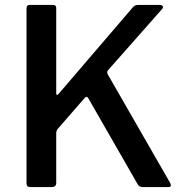

<svg xmlns="http://www.w3.org/2000/svg" viewBox="-20 -762 754 782"><path d="M673 -17Q677 -10 675.5 -5Q674 0 666 0H562Q547 0 541 -11L339 -363Q333 -373 323 -361L216 -238Q209 -230 209 -219V-17Q209 0 190 0H105Q96 0 92 -3.5Q88 -7 88 -16V-728Q88 -742 101 -742H197Q209 -742 209 -729V-383Q209 -376 212 -375.5Q215 -375 219 -380L520 -731Q525 -737 530 -739.5Q535 -742 545 -742H630Q639 -742 642.5 -737Q646 -732 640 -725L420 -476Q414 -469 419 -459L673 -17Z"/></svg>

Font: Libre Franklin Medium
Style: Regular
Weight: 500
Designer: Pablo Impallari, Rodrigo Fuenzalida, Nhung Nguyen
Foundry: Impallari Type
Version: Version 3.000